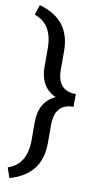

<svg xmlns="http://www.w3.org/2000/svg" viewBox="-104 -825 546 1048"><g transform="rotate(10 169.0 -301.0)"><path d="M9.3 122.6Q108.4 90.8 111.8 -39.1V-146.5Q111.8 -259.3 200.2 -300.3Q111.8 -340.3 111.8 -454.1V-553.2Q111.8 -690.9 9.8 -723.6L28.3 -779.8Q114.7 -755.4 158.2 -700.4Q201.7 -645.5 202.1 -555.2V-452.6Q202.1 -335.9 305.7 -335.9V-265.1Q202.1 -265.1 202.1 -146.5V-47.9Q202.1 43.9 158 99.1Q113.8 154.3 28.3 178.7Z"/></g></svg>

Font: Mardoto
Style: Regular
Weight: 400
Designer: Christian Robertson, Vahan Hovhannisyan
Foundry: Google
Version: Version 1.000